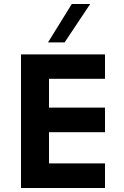

<svg xmlns="http://www.w3.org/2000/svg" viewBox="-20 -940 622 960"><path d="M85 -668H505V-546H225V-402H505V-279H225V-123H505V0H85ZM339 -920H431L303 -728H220Z"/></svg>

Font: Madhuban SemiBold
Style: Regular
Weight: 600
Designer: jaikishan Patel
Foundry: MagicType
Version: Version 1.000